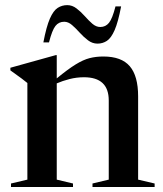

<svg xmlns="http://www.w3.org/2000/svg" viewBox="-20 -748 652 768"><path d="M350 -14 415 -29.5V-346Q415 -439 316 -439Q286.5 -439 258.2 -431.8Q230 -424.5 207 -414.5V-29.5L272 -14V0H24V-14L89.5 -29.5V-416Q81.5 -422.5 66.5 -434Q51.5 -445.5 21.5 -466.5V-477L203 -527.5H207V-434.5Q252 -471.5 282.5 -490.2Q313 -509 338.5 -515.5Q364 -522 393.5 -522Q466 -522 499.2 -483Q532.5 -444 532.5 -362.5V-29.5L598.5 -14V0H350ZM464.5 -722.5Q452.5 -659.5 438.5 -627.5Q424.5 -595.5 407.5 -584.5Q390.5 -573.5 370 -573.5Q349.5 -573.5 332 -586.8Q314.5 -600 299 -617.2Q283.5 -634.5 268.2 -647.8Q253 -661 237 -661Q215 -661 201.8 -644.2Q188.5 -627.5 176 -578.5H153.5Q165.5 -641.5 179.5 -673.5Q193.5 -705.5 210.8 -716.5Q228 -727.5 249 -727.5Q269 -727.5 286.2 -714.2Q303.5 -701 318.8 -683.8Q334 -666.5 349.2 -653.2Q364.5 -640 381 -640Q402.5 -640 416 -656.8Q429.5 -673.5 442 -722.5Z"/></svg>

Font: Newsreader Display Medium
Style: Regular
Weight: 500
Designer: Hugues Gentile
Foundry: Production Type
Version: Version 1.001